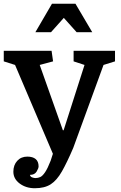

<svg xmlns="http://www.w3.org/2000/svg" viewBox="-21 -810 641 1020"><path d="M529 -465 368 -24Q335 53 308 100.5Q281 148 248.5 169Q216 190 164 190Q117 190 83.5 165Q50 140 50 102Q50 67 70.5 44.5Q91 22 124 22Q153 22 168.5 35Q184 48 184 74Q184 84 173.5 101.5Q163 119 138 119Q140 129 150 132.5Q160 136 167 136Q181 136 193 130.5Q205 125 218.5 105Q232 85 248 44L260 7L59 -465L-1 -484V-540H253L261 -484L190 -465L313 -118H317L428 -465L370 -484V-540H590V-484ZM469 -639 380 -790H255L167 -639H250L318 -715L386 -639Z"/></svg>

Font: Domine
Style: Regular
Weight: 400
Designer: Pablo Impallari, Rodrigo Fuenzalida, Brenda Gallo
Foundry: Pablo Impallari, Rodrigo Fuenzalida, Brenda Gallo
Version: Version 2.000;September 19, 2022;FontCreator 14.0.0.2877 64-